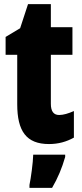

<svg xmlns="http://www.w3.org/2000/svg" viewBox="-20 -684 394 925"><path d="M265 -130C238 -130 225 -148 225 -184V-420H329V-553H225V-664H115L77 -548L7 -506V-420H63V-182C63 -52 107 10 216 10C261 10 300 -1 336 -21V-149C309 -137 285 -130 265 -130ZM294 72V61H140C139 101 129 173 122 207V221H231C258 175 279 125 294 72Z"/></svg>

Font: Noto Sans Georgian ExtraCondensed Black
Style: Regular
Weight: 900
Width: 2
Designer: Monotype Design Team, Akaki Razmadze
Foundry: Google LLC
Version: Version 2.005